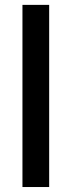

<svg xmlns="http://www.w3.org/2000/svg" viewBox="-20 -752 288 772"><path d="M70.3 0V-732.4H177.7V0Z"/></svg>

Font: Kumbh Sans Medium
Style: Regular
Weight: 500
Version: Version 1.005